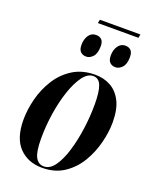

<svg xmlns="http://www.w3.org/2000/svg" viewBox="-153 -913 812 1010"><g transform="rotate(20 252.5 -408.0)"><path d="M455 -826 451 -806H224L228 -826ZM390 -619Q370 -619 358 -631Q346 -643 346 -669Q346 -700 361 -722Q376 -744 401 -744Q421 -744 432.5 -732.5Q444 -721 444 -695Q444 -656 427 -637.5Q410 -619 390 -619ZM226 -619Q206 -619 194 -631Q182 -643 182 -669Q182 -700 196.5 -722Q211 -744 237 -744Q257 -744 268.5 -733Q280 -722 280 -696Q280 -656 263 -637.5Q246 -619 226 -619ZM208 10Q128 10 79 -41Q30 -92 30 -195Q30 -251 45.5 -312Q61 -373 94.5 -426.5Q128 -480 180.5 -513Q233 -546 306 -546Q353 -546 391.5 -525Q430 -504 453 -459Q476 -414 476 -341Q476 -287 460.5 -226Q445 -165 413 -111.5Q381 -58 330 -24Q279 10 208 10ZM214 0Q248 0 274 -36.5Q300 -73 318 -132.5Q336 -192 345.5 -261.5Q355 -331 355 -398Q355 -468 342 -502Q329 -536 297 -536Q266 -536 239.5 -500Q213 -464 193 -405Q173 -346 162 -275Q151 -204 151 -133Q151 -60 167 -30Q183 0 214 0Z"/></g></svg>

Font: Noto Serif Display ExtraCondensed
Style: Bold Italic
Weight: 700
Width: 2
Italic angle: -12°
Designer: Monotype Design Team
Foundry: Monotype Imaging Inc.
Version: Version 2.009